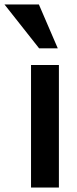

<svg xmlns="http://www.w3.org/2000/svg" viewBox="-77 -822 343 854"><path d="M180 -607 96 -802H-57L97 -607ZM185 -533H61V12H185Z"/></svg>

Font: Repo DemiBold
Style: Regular
Weight: 600
Designer: Stefan Peev
Foundry: Context Ltd
Version: Version 1.502